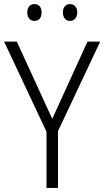

<svg xmlns="http://www.w3.org/2000/svg" viewBox="-20 -917 509 937"><path d="M113 -856C113 -831 127 -815 148 -815C170 -815 183 -830 183 -856C183 -882 170 -897 148 -897C127 -897 113 -882 113 -856ZM287 -857C287 -831 300 -815 321 -815C343 -815 357 -831 357 -857C357 -882 343 -897 321 -897C301 -897 287 -882 287 -857ZM235 -337 62 -714H0L207 -274V0H263V-277L469 -714H407Z"/></svg>

Font: Noto Sans Malayalam SemiCondensed Light
Style: Regular
Weight: 300
Width: 4
Designer: Jelle Bosma - Monotype Design Team
Foundry: Monotype Imaging Inc.
Version: Version 2.104